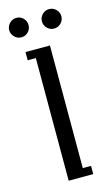

<svg xmlns="http://www.w3.org/2000/svg" viewBox="-111 -686 413 726"><g transform="rotate(-15 96.0 -323.0)"><path d="M5.4 -581.1Q-5.9 -592.3 -5.9 -607.9Q-5.9 -623.5 5.4 -634.8Q16.6 -646 32.2 -646Q47.9 -646 58.8 -634.8Q69.8 -623.5 69.8 -607.9Q69.8 -592.3 58.8 -581.1Q47.9 -569.8 32.2 -569.8Q16.6 -569.8 5.4 -581.1ZM32.2 -480V-512.2H127.9V-32.2H160.2V0H64V-480ZM133.3 -581.1Q122.1 -592.3 122.1 -607.9Q122.1 -623.5 133.3 -634.8Q144.5 -646 160.2 -646Q175.8 -646 187 -634.8Q198.2 -623.5 198.2 -607.9Q198.2 -592.3 187 -581.1Q175.8 -569.8 160.2 -569.8Q144.5 -569.8 133.3 -581.1Z"/></g></svg>

Font: Gawaa
Style: Regular
Weight: 400
Designer: T. Christopher White
Version: Version 1.0